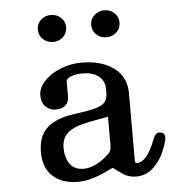

<svg xmlns="http://www.w3.org/2000/svg" viewBox="-52 -782 805 838"><g transform="rotate(-5 350.0 -363.0)"><path d="M315.9 -512.2Q403.8 -512.2 457.5 -472.4Q511.2 -432.6 511.2 -362.8V-59.1Q519 -52.2 530.3 -55.7Q541.5 -59.1 553.2 -69.6Q564.9 -80.1 577.6 -101.8Q590.3 -123.5 601.1 -152.8Q613.3 -186.5 639.2 -176.8Q649.4 -172.9 651.6 -162.6Q653.8 -152.3 649.7 -137Q645.5 -121.6 634.8 -95.2Q617.7 -53.7 585.9 -24.9Q554.2 3.9 512.2 3.9Q475.1 3.9 448.2 -17.1L412.1 -43L379.9 -27.8Q311 4.9 255.9 4.9Q188.5 4.9 147.2 -31.5Q106 -67.9 106 -138.2Q106 -205.6 143.3 -241.9Q180.7 -278.3 256.8 -290L321.8 -299.8Q377.4 -309.1 395.3 -325Q413.1 -340.8 413.1 -370.1V-388.2Q413.1 -424.3 387.2 -444.6Q361.3 -464.8 317.9 -464.8Q290 -464.8 270 -458Q250 -451.2 245.1 -439.9V-370.1Q245.1 -346.2 230.2 -332Q215.3 -317.9 186 -317.9Q161.6 -317.9 143.3 -335.2Q125 -352.5 125 -384.8Q125 -418 152.6 -447.5Q180.2 -477.1 224.4 -494.6Q268.6 -512.2 315.9 -512.2ZM157.2 -629.6Q139.2 -646.5 139.2 -671.9Q139.2 -697.3 157.2 -714.1Q175.3 -731 201.2 -731Q227.1 -731 245.1 -714.1Q263.2 -697.3 263.2 -671.9Q263.2 -646.5 245.1 -629.6Q227.1 -612.8 201.2 -612.8Q175.3 -612.8 157.2 -629.6ZM286.1 -49.8Q313.5 -49.8 343.5 -65.2Q373.5 -80.6 398.9 -106Q411.1 -118.2 411.1 -139.2V-267.1L326.2 -251Q262.7 -238.8 234.4 -215.1Q206.1 -191.4 206.1 -147.9Q206.1 -104.5 226.1 -77.1Q246.1 -49.8 286.1 -49.8ZM391.1 -629.6Q373 -646.5 373 -671.9Q373 -697.3 391.1 -714.1Q409.2 -731 435.1 -731Q460.9 -731 479 -714.1Q497.1 -697.3 497.1 -671.9Q497.1 -646.5 479 -629.6Q460.9 -612.8 435.1 -612.8Q409.2 -612.8 391.1 -629.6Z"/></g></svg>

Font: Director
Style: Regular
Weight: 400
Designer: Ange Degheest & May Jolivet & Justine Herbel
Foundry: Velvetyne Type Foundry
Version: Version 1.000;FEAKit 1.0